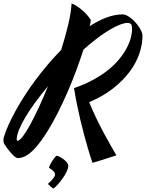

<svg xmlns="http://www.w3.org/2000/svg" viewBox="-99 -806 841 1105"><path d="M721.2 -602.1Q721.2 -552.2 703.4 -498.8Q685.5 -445.3 648.2 -394.5Q610.8 -343.8 552.7 -297.9Q494.6 -252 414.1 -217.8Q434.1 -169.4 455.3 -125.5Q476.6 -81.5 497.3 -42.7Q518.1 -3.9 536.9 29.1Q555.7 62 570.8 87.9Q557.6 92.3 539.6 98.1Q521.5 104 502.4 110.1Q483.4 116.2 465.1 121.8Q446.8 127.4 433.1 130.9Q429.2 120.1 421.9 97.2Q414.6 74.2 405.3 42.2Q396 10.3 385.3 -29.5Q374.5 -69.3 364 -113.5Q353.5 -157.7 344 -204.8Q334.5 -252 327.1 -298.8Q389.2 -320.3 438.2 -347.2Q487.3 -374 524.4 -404.1Q561.5 -434.1 587.4 -465.8Q613.3 -497.6 629.6 -528.3Q646 -559.1 653.6 -587.6Q661.1 -616.2 661.1 -640.1Q661.1 -649.4 659.7 -656.5Q658.2 -663.6 653.8 -668Q649.4 -672.4 641.4 -673.6Q633.3 -674.8 620.1 -672.9Q597.2 -668 569.6 -654.8Q542 -641.6 511.5 -621.8Q481 -602.1 448 -576.2Q415 -550.3 381.3 -520.5Q363.3 -463.9 339.8 -400.6Q316.4 -337.4 289.1 -274.7Q261.7 -211.9 231.7 -152.8Q201.7 -93.8 170.7 -44.7Q139.6 4.4 108.6 40.3Q77.6 76.2 48.8 91.8Q41.5 95.7 31 99.1Q20.5 102.5 4.9 104Q-1 104.5 -9 99.1Q-17.1 93.8 -25.4 85.4Q-33.7 77.1 -42 66.9Q-50.3 56.6 -57.4 47.4Q-64.5 38.1 -69.1 30.8Q-73.7 23.4 -75.2 21Q-79.1 13.7 -79.3 3.7Q-79.6 -6.3 -77.1 -16.1Q-67.4 -48.8 -49.8 -87.9Q-32.2 -127 -8.5 -169.7Q15.1 -212.4 44.2 -257.6Q73.2 -302.7 106.7 -347.4Q140.1 -392.1 177 -435.5Q213.9 -479 252.9 -518.6Q277.8 -596.2 293.9 -665.5Q310.1 -734.9 313 -786.1Q332.5 -778.3 350.1 -766.1Q367.7 -753.9 381.8 -740.7Q396 -727.5 406.7 -714.4Q417.5 -701.2 423.8 -690.9Q422.9 -682.6 421.4 -674.1Q419.9 -665.5 417.5 -655.8Q466.8 -687.5 514.4 -705.3Q562 -723.1 606.9 -723.1Q617.7 -723.1 630.4 -717Q643.1 -710.9 655.5 -700.9Q668 -690.9 679.7 -678Q691.4 -665 700.4 -651.6Q709.5 -638.2 715.1 -625.2Q720.7 -612.3 721.2 -602.1ZM2 3.9Q13.2 3.9 32.2 -21Q51.3 -45.9 75 -88.9Q98.6 -131.8 125 -189Q151.4 -246.1 177.2 -310.1Q138.7 -264.2 105.7 -219.2Q72.8 -174.3 48.6 -134Q24.4 -93.8 10.7 -59.8Q-2.9 -25.9 -2.9 -2Q-2.9 3.9 2 3.9ZM293.9 147.5Q293.9 162.1 284.9 181.2Q275.9 200.2 262.9 218.8Q250 237.3 235.4 253.7Q220.7 270 209 279.3Q207 278.8 201.9 275.1Q196.8 271.5 191.4 266.6Q186 261.7 181.6 257.6Q177.2 253.4 176.8 252.4Q181.2 248.5 188 241.7Q194.8 234.9 201.4 227.5Q208 220.2 212.9 212.6Q217.8 205.1 217.8 199.7Q217.8 191.4 213.1 184.8Q208.5 178.2 202.4 173.3Q196.3 168.5 190.7 165Q185.1 161.6 183.1 159.7Q184.6 151.4 190.2 140.4Q195.8 129.4 202.6 118.9Q209.5 108.4 216.1 100.3Q222.7 92.3 226.1 90.3Q232.4 90.3 243.7 95.9Q254.9 101.6 266.1 109.9Q277.3 118.2 285.6 128.4Q293.9 138.7 293.9 147.5Z"/></svg>

Font: Yesteryear
Style: Regular
Weight: 400
Designer: Astigmatic (AOETI)
Foundry: Astigmatic (AOETI)
Version: Version 1.000